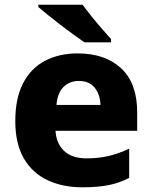

<svg xmlns="http://www.w3.org/2000/svg" viewBox="-20 -786 647 816"><path d="M310 -559Q427 -559 495 -495.5Q563 -432 563 -309V-230H216Q219 -177 252 -145Q285 -113 348 -113Q399 -113 441.5 -123Q484 -133 529 -154V-30Q489 -9 443 0.5Q397 10 329 10Q247 10 182.5 -20Q118 -50 81.5 -112.5Q45 -175 45 -271Q45 -368 78 -432Q111 -496 171 -527.5Q231 -559 310 -559ZM315 -442Q276 -442 250 -416.5Q224 -391 220 -340H407Q406 -383 383 -412.5Q360 -442 315 -442ZM331 -766Q347 -744 369 -716.5Q391 -689 413.5 -663.5Q436 -638 452 -620V-606H339Q320 -619 293 -638.5Q266 -658 237.5 -680Q209 -702 184 -722Q159 -742 143 -756V-766Z"/></svg>

Font: Noto Sans Cherokee ExtraBold
Style: Regular
Weight: 800
Designer: Monotype Design Team
Foundry: Monotype Imaging Inc.
Version: Version 2.001; ttfautohint (v1.8.4.7-5d5b)